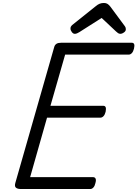

<svg xmlns="http://www.w3.org/2000/svg" viewBox="-20 -1274 926 1294"><path d="M122 0Q98 0 87.5 -9Q77 -18 83 -40L346 -959Q350 -972 361 -979Q372 -986 393 -986H868Q880 -986 884 -976.5Q888 -967 883 -946Q878 -926 868.5 -916Q859 -906 848 -906H419L320 -561H676Q688 -561 692 -551.5Q696 -542 692 -521Q687 -501 677.5 -491Q668 -481 656 -481H297L183 -80H608Q619 -80 624 -70.5Q629 -61 623 -40Q619 -21 609.5 -10.5Q600 0 588 0ZM484 -1046Q473 -1046 464 -1058Q455 -1070 455 -1081Q455 -1090 458 -1095Q461 -1100 465 -1104L625 -1232Q639 -1244 652 -1249Q665 -1254 681 -1254Q695 -1254 705 -1247.5Q715 -1241 724 -1229L821 -1098Q826 -1091 827 -1085.5Q828 -1080 828 -1076Q828 -1064 815 -1055Q802 -1046 793 -1046Q783 -1046 776 -1050.5Q769 -1055 762 -1062L665 -1153L514 -1057Q507 -1053 499.5 -1049.5Q492 -1046 484 -1046Z"/></svg>

Font: Playwrite AU SA
Style: Regular
Weight: 400
Designer: Veronika Burian, José Scaglione
Foundry: TypeTogether
Version: Version 1.002